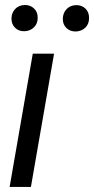

<svg xmlns="http://www.w3.org/2000/svg" viewBox="-20 -741 373 761"><path d="M102.5 0H18.1L109.9 -528.3H194.3ZM25.4 -668Q25.9 -690.4 40 -705.3Q54.2 -720.2 77.6 -721.2Q100.1 -721.7 115 -707.3Q129.9 -692.9 129.4 -669.9Q129.4 -647.5 114.7 -632.8Q100.1 -618.2 77.1 -617.2Q54.2 -616.7 39.8 -630.9Q25.4 -645 25.4 -668ZM229 -667Q229.5 -689.5 243.7 -704.6Q257.8 -719.7 280.8 -720.7Q304.2 -721.2 318.8 -706.8Q333.5 -692.4 333 -668.9Q333 -646 318.4 -631.6Q303.7 -617.2 280.8 -616.2Q258.3 -615.7 243.4 -629.9Q228.5 -644 229 -667Z"/></svg>

Font: TypoPRO Roboto
Style: Italic
Weight: 400
Italic angle: -12°
Designer: Google
Version: Version 2.136; 2016